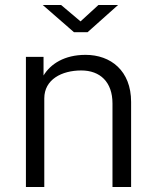

<svg xmlns="http://www.w3.org/2000/svg" viewBox="-20 -743 616 763"><path d="M371 -723 300 -658 223 -723H150L274 -615H328L449 -723ZM83 0H156V-352C156 -427 225 -463 303 -463C378 -463 427 -417 427 -332V0H501V-338C501 -462 420 -525 320 -525C236 -525 181 -489 153 -443V-517H83Z"/></svg>

Font: United Sans Light
Style: Regular
Weight: 300
Designer: Pablo Impallari, Rodrigo Fuenzalida (Modified by Dan O. Williams)
Version: Version 1.000;PS 001.000;hotconv 1.0.88;makeotf.lib2.5.64775